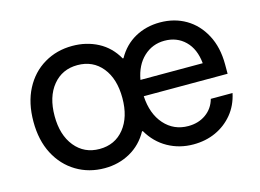

<svg xmlns="http://www.w3.org/2000/svg" viewBox="-76 -644 1070 789"><g transform="rotate(-15 459.0 -250.0)"><path d="M281.7 10Q215 10 161.7 -22.1Q108.3 -54.2 77.9 -112.5Q47.5 -170.8 47.5 -250Q47.5 -330 77.9 -388.3Q108.3 -446.7 161.7 -478.3Q215 -510 281.7 -510Q341.7 -510 390.8 -484.2Q440 -458.3 469.2 -406.7H472.5Q500.8 -457.5 548.3 -483.8Q595.8 -510 654.2 -510Q715.8 -510 764.2 -481.7Q812.5 -453.3 840.8 -400Q869.2 -346.7 869.2 -274.2V-234.2H512.5Q516.7 -158.3 556.7 -113.3Q596.7 -68.3 658.3 -68.3Q701.7 -68.3 733.3 -90.8Q765 -113.3 775.8 -152.5H868.3Q857.5 -101.7 827.5 -65.4Q797.5 -29.2 754.6 -9.6Q711.7 10 659.2 10Q600 10 550.8 -17.5Q501.7 -45 471.7 -96.7H468.3Q440 -45 390.8 -17.5Q341.7 10 281.7 10ZM281.7 -71.7Q347.5 -71.7 386.7 -120.4Q425.8 -169.2 425.8 -250Q425.8 -331.7 386.7 -380Q347.5 -428.3 281.7 -428.3Q216.7 -428.3 177.1 -380Q137.5 -331.7 137.5 -250Q137.5 -169.2 177.1 -120.4Q216.7 -71.7 281.7 -71.7ZM516.7 -302.5H781.7Q775.8 -364.2 740.8 -398.3Q705.8 -432.5 653.3 -432.5Q601.7 -432.5 564.6 -397.9Q527.5 -363.3 516.7 -302.5Z"/></g></svg>

Font: Funnel Sans
Style: Regular
Weight: 400
Designer: NORD ID, Kristian Moeller
Foundry: Dicotype
Version: Version 1.000